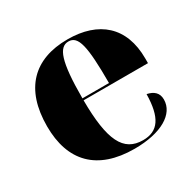

<svg xmlns="http://www.w3.org/2000/svg" viewBox="-128 -690 853 839"><g transform="rotate(-30 299.0 -270.5)"><path d="M324 10C459 10 542 -40 542 -113C542 -147 521 -164 488 -171C486 -54 451 -4 375 -4C276 -4 237 -83 236 -285H561V-309C561 -468 465 -551 308 -551C138 -551 41 -454 41 -266C41 -91 135 10 324 10ZM370 -295H236C236 -482 259 -541 307 -541C356 -541 370 -482 370 -295Z"/></g></svg>

Font: Noto Serif Display Black
Style: Regular
Weight: 900
Designer: Monotype Design Team
Foundry: Monotype Imaging Inc.
Version: Version 2.009